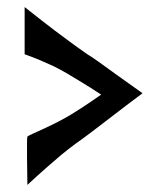

<svg xmlns="http://www.w3.org/2000/svg" viewBox="-20 -563 424 544"><path d="M49.8 -543Q101.6 -502 135.7 -476.1Q169.9 -450.2 190.4 -435.5Q214.8 -418 227.5 -409.2Q239.3 -402.3 259.8 -387.7Q277.3 -375 307.1 -353.5Q336.9 -332 383.8 -298.8Q334 -261.7 298.8 -234.4Q263.7 -207 240.2 -189.5Q212.9 -168.9 193.4 -155.3Q174.8 -141.6 153.3 -124Q134.8 -108.4 110.4 -86.9Q85.9 -65.4 57.6 -39.1Q56.6 -88.9 56.6 -116.2Q56.6 -143.6 56.6 -157.2Q56.6 -172.9 57.6 -175.8Q58.6 -177.7 72.8 -184.1Q86.9 -190.4 106 -199.2Q125 -208 146 -218.8Q167 -229.5 182.6 -239.3Q195.3 -247.1 209 -255.9Q220.7 -263.7 235.4 -273.4Q250 -283.2 266.6 -294.9Q252 -304.7 234.9 -315.4Q217.8 -326.2 203.1 -335L168.9 -355.5Q152.3 -365.2 132.8 -375Q116.2 -382.8 94.2 -392.1Q72.3 -401.4 49.8 -409.2V-543Z"/></svg>

Font: Irish Growler
Style: Regular
Weight: 400
Designer: Squid
Foundry: Font Diner, Inc DBA Sideshow
Version: Version 1.000